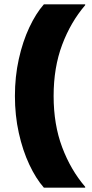

<svg xmlns="http://www.w3.org/2000/svg" viewBox="-20 -780 427 888"><path d="M183 88Q146 46 115.5 -19Q85 -84 67 -165Q49 -246 49 -336Q49 -426 67 -507Q85 -588 115.5 -653Q146 -718 183 -760H374V-756Q307 -678 267.5 -573Q228 -468 228 -336Q228 -204 267.5 -99Q307 6 374 84V88Z"/></svg>

Font: Kufam ExtraBold
Style: Regular
Weight: 800
Designer: Wael Morcos, Artur Schmal
Foundry: Original Type
Version: Version 1.300; ttfautohint (v1.8.3)